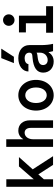

<svg xmlns="http://www.w3.org/2000/svg" viewBox="1065 -1925 870 3040"><g transform="rotate(-90 1500.0 -405.0)"><path d="M62 0H182V-146L259 -233L409 0H547L339 -322L533 -540H385L182 -306V-740H62Z M695 0H815V-315C815 -394 858 -450 918 -450C966 -450 995 -414 995 -355V0H1115V-365C1115 -477 1051 -550 953 -550C893 -550 848 -523 819 -474H815V-741H695Z M1512 10C1652 10 1755 -108 1755 -270C1755 -432 1652 -550 1512 -550C1372 -550 1269 -432 1269 -270C1269 -108 1372 10 1512 10ZM1512 -100C1439 -100 1389 -169 1389 -270C1389 -371 1439 -440 1512 -440C1585 -440 1635 -371 1635 -270C1635 -169 1585 -100 1512 -100Z M2186 -375C2186 -345 2172 -331 2138 -328L2105 -325C1946 -311 1870 -256 1870 -156C1870 -58 1942 10 2045 10C2111 10 2161 -19 2190 -70H2195C2199 -44 2204 -20 2210 0H2326C2313 -55 2306 -120 2306 -193V-376C2306 -480 2223 -550 2099 -550C1977 -550 1889 -483 1888 -390H2005C2009 -426 2046 -450 2097 -450C2153 -450 2186 -421 2186 -375ZM2070 -85C2021 -85 1990 -114 1990 -158C1990 -207 2027 -233 2115 -244L2147 -248C2162 -250 2175 -254 2186 -260V-204C2186 -137 2135 -85 2070 -85ZM2250 -820H2100L2021 -620H2121Z M2502 0H2922V-110H2772V-540H2507V-430H2652V-110H2502ZM2611 -701C2611 -651 2652 -610 2702 -610C2753 -610 2793 -651 2793 -701C2793 -752 2753 -792 2702 -792C2652 -792 2611 -752 2611 -701Z"/></g></svg>

Font: CommitMono
Style: Bold
Weight: 700
Monospace: yes
Designer: Eigil Nikolajsen
Foundry: Eigil Nikolajsen
Version: Version 1.143